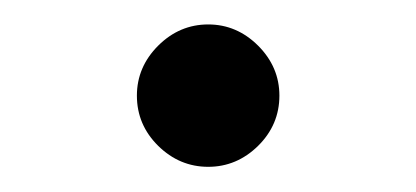

<svg xmlns="http://www.w3.org/2000/svg" viewBox="-20 -126 334 154"><path d="M89.8 -49.3Q89.8 -72.3 106.9 -89.4Q124 -106.4 147 -106.4Q169.9 -106.4 187 -89.4Q204.1 -72.3 204.1 -49.3Q204.1 -25.9 187 -9Q169.9 7.8 147 7.8Q124 7.8 106.9 -9Q89.8 -25.9 89.8 -49.3Z"/></svg>

Font: Now
Style: Regular
Weight: 400
Designer: Alfredo Marco Pradil
Foundry: Alfredo Marco Pradil
Version: Version 1.200;hotconv 1.0.109;makeotfexe 2.5.65596